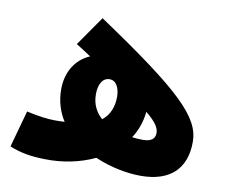

<svg xmlns="http://www.w3.org/2000/svg" viewBox="-70 -686 939 783"><g transform="rotate(10 399.5 -294.5)"><path d="M558 8C678 8 744 -52 744 -165C744 -267 649 -360 294 -598L209 -476C231 -462 252 -449 271 -436C208 -409 178 -349 178 -284C178 -234 192 -191 215 -155C203 -154 189 -154 173 -154C147 -154 104 -159 57 -170L15 -18C59 0 102 8 161 9C235 11 307 -4 368 -33C432 -5 502 8 558 8ZM321 -288C321 -328 336 -358 366 -358C394 -358 408 -328 408 -292C408 -254 396 -217 364 -192C338 -215 321 -246 321 -288ZM592 -175C592 -153 579 -138 541 -138C527 -138 512 -139 497 -141C518 -173 532 -211 536 -253C579 -218 592 -196 592 -175Z"/></g></svg>

Font: Noto Sans Arabic UI Bk
Style: Regular
Weight: 900
Designer: Monotype Design Team, Nadine Chahine and Nizar Qandah
Foundry: Monotype Imaging Inc.
Version: Version 2.010